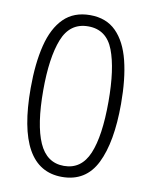

<svg xmlns="http://www.w3.org/2000/svg" viewBox="-83 -787 679 858"><g transform="rotate(10 256.5 -358.0)"><path d="M461 -358Q461 -184 413 -87.5Q365 9 257 9Q51 9 51 -358Q51 -470 71.5 -552.5Q92 -635 137.5 -680Q183 -725 257 -725Q330 -725 375 -680Q420 -635 440.5 -553Q461 -471 461 -358ZM108 -358Q108 -202 143.5 -121.5Q179 -41 257 -41Q336 -41 370 -121.5Q404 -202 404 -358Q404 -507 372 -590.5Q340 -674 257 -674Q174 -674 141 -590Q108 -506 108 -358Z"/></g></svg>

Font: Noto Sans Lao SemiCondensed Light
Style: Regular
Weight: 300
Width: 4
Designer: Monotype Design Team
Foundry: Monotype Imaging Inc.
Version: Version 2.003; ttfautohint (v1.8.4.7-5d5b)